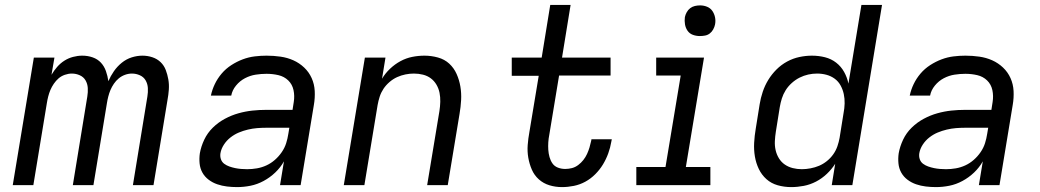

<svg xmlns="http://www.w3.org/2000/svg" viewBox="-20 -755 4240 783"><path d="M32 0 118 -520H202L190 -450Q200 -467 213 -482Q226 -497 242.5 -507.5Q259 -518 278 -523Q297 -528 315 -528H316Q338 -528 358 -521Q378 -514 391.5 -499.5Q405 -485 412 -465Q419 -445 422 -424Q431 -445 444.5 -464.5Q458 -484 476.5 -499Q495 -514 517 -521Q539 -528 561 -528Q582 -528 601.5 -521.5Q621 -515 635 -501.5Q649 -488 656 -469.5Q663 -451 666.5 -431Q670 -411 668.5 -389.5Q667 -368 663 -347L606 0H522L581 -361Q584 -379 583 -396Q582 -413 574 -427Q566 -441 550.5 -448Q535 -455 518 -455Q504 -455 490 -450Q476 -445 464.5 -435.5Q453 -426 444.5 -413.5Q436 -401 430.5 -388Q425 -375 421.5 -361Q418 -347 416 -334L361 0H277L336 -361Q339 -379 338 -396Q337 -413 329 -427Q321 -441 305.5 -448Q290 -455 273 -455Q259 -455 244.5 -450Q230 -445 219 -435.5Q208 -426 199.5 -413.5Q191 -401 185.5 -388Q180 -375 176.5 -361Q173 -347 171 -334L116 0Z M947 8Q926 8 905.5 5.5Q885 3 866 -3.5Q847 -10 831 -22Q815 -34 805.5 -51Q796 -68 794 -88.5Q792 -109 795 -130Q800 -158 813 -185.5Q826 -213 848 -234.5Q870 -256 897 -270.5Q924 -285 952.5 -293Q981 -301 1009.5 -304Q1038 -307 1066 -307H1173L1178 -339Q1182 -364 1177 -387.5Q1172 -411 1155.5 -427Q1139 -443 1115.5 -448.5Q1092 -454 1067 -454Q1045 -454 1022.5 -450.5Q1000 -447 979 -436Q958 -425 942.5 -406Q927 -387 923 -365H840Q845 -389 856 -412Q867 -435 884 -455Q901 -475 923.5 -489.5Q946 -504 970 -513Q994 -522 1018.5 -525Q1043 -528 1067 -528Q1096 -528 1124 -524Q1152 -520 1176.5 -509Q1201 -498 1220.5 -479.5Q1240 -461 1251 -436.5Q1262 -412 1263.5 -384Q1265 -356 1260 -327L1206 0H1122L1138 -97Q1124 -72 1102.5 -51.5Q1081 -31 1055 -17Q1029 -3 1001.5 2.5Q974 8 947 8ZM988 -65Q1008 -65 1028 -68.5Q1048 -72 1066.5 -80.5Q1085 -89 1101 -103Q1117 -117 1129 -134.5Q1141 -152 1147 -171Q1153 -190 1156 -210L1160 -234H1065Q1047 -234 1028.5 -232.5Q1010 -231 991 -226.5Q972 -222 954 -214.5Q936 -207 920 -194.5Q904 -182 893 -165Q882 -148 879 -130Q877 -117 881 -105.5Q885 -94 894.5 -87Q904 -80 915.5 -76Q927 -72 939 -69.5Q951 -67 963.5 -66Q976 -65 988 -65Z M1382 0 1468 -520H1552L1538 -434Q1551 -456 1570.5 -474.5Q1590 -493 1613 -505.5Q1636 -518 1661 -523Q1686 -528 1711 -528Q1739 -528 1766 -520.5Q1793 -513 1812 -495.5Q1831 -478 1842 -453.5Q1853 -429 1857.5 -402Q1862 -375 1860.5 -347Q1859 -319 1854 -290L1806 0H1722L1772 -302Q1775 -321 1775.5 -340Q1776 -359 1772.5 -376.5Q1769 -394 1760 -409.5Q1751 -425 1737 -435.5Q1723 -446 1705 -450.5Q1687 -455 1668 -455Q1651 -455 1633.5 -451.5Q1616 -448 1599.5 -440.5Q1583 -433 1568.5 -420.5Q1554 -408 1544 -393Q1534 -378 1528.5 -361Q1523 -344 1520 -327L1466 0Z M2272 8Q2245 8 2220.5 0.5Q2196 -7 2177.5 -23.5Q2159 -40 2149 -63Q2139 -86 2134.5 -111.5Q2130 -137 2132 -163.5Q2134 -190 2139 -217L2177 -446H2067V-520H2189L2224 -735H2307L2272 -520H2470V-447H2260L2220 -205Q2217 -190 2216 -174.5Q2215 -159 2216 -144Q2217 -129 2221 -114.5Q2225 -100 2233 -88.5Q2241 -77 2255 -71.5Q2269 -66 2285 -66Q2299 -66 2312.5 -69.5Q2326 -73 2338 -82Q2350 -91 2359 -102.5Q2368 -114 2374 -127Q2380 -140 2384 -153.5Q2388 -167 2391 -181L2392 -187H2475L2473 -177Q2469 -153 2460.5 -129.5Q2452 -106 2439 -84.5Q2426 -63 2407.5 -44.5Q2389 -26 2367 -14Q2345 -2 2320.5 3Q2296 8 2272 8Z M2575 0V-74H2694L2756 -447H2656V-520H2851L2777 -74H2877V0ZM2834 -608Q2819 -608 2805.5 -613Q2792 -618 2784 -629.5Q2776 -641 2773.5 -655.5Q2771 -670 2773 -685Q2775 -695 2780.5 -705Q2786 -715 2794.5 -721.5Q2803 -728 2813.5 -730.5Q2824 -733 2835 -733Q2850 -733 2863.5 -727.5Q2877 -722 2885 -710.5Q2893 -699 2896 -684.5Q2899 -670 2896 -655Q2894 -645 2888.5 -635Q2883 -625 2874.5 -618.5Q2866 -612 2855.5 -610Q2845 -608 2834 -608Z M3207 8Q3178 8 3151.5 0.5Q3125 -7 3105.5 -24.5Q3086 -42 3074.5 -66Q3063 -90 3058.5 -117Q3054 -144 3055.5 -172.5Q3057 -201 3062 -230L3078 -330Q3082 -355 3090.5 -380.5Q3099 -406 3113 -429Q3127 -452 3146.5 -471.5Q3166 -491 3190 -504Q3214 -517 3240 -522.5Q3266 -528 3291 -528Q3319 -528 3344.5 -521.5Q3370 -515 3390 -499.5Q3410 -484 3422.5 -461.5Q3435 -439 3440 -414L3493 -735H3577L3456 0H3372L3386 -87Q3372 -65 3352 -46Q3332 -27 3308 -14.5Q3284 -2 3258 3Q3232 8 3207 8ZM3250 -65Q3267 -65 3285.5 -68.5Q3304 -72 3320.5 -79Q3337 -86 3352 -98Q3367 -110 3378 -125.5Q3389 -141 3395 -158.5Q3401 -176 3404 -193L3420 -293Q3424 -313 3424.5 -333Q3425 -353 3421 -371.5Q3417 -390 3408 -406.5Q3399 -423 3384 -434Q3369 -445 3350.5 -450Q3332 -455 3312 -455Q3294 -455 3276 -451Q3258 -447 3241 -438.5Q3224 -430 3209 -416.5Q3194 -403 3184 -387Q3174 -371 3168.5 -353.5Q3163 -336 3160 -318L3144 -218Q3141 -199 3140 -180Q3139 -161 3143 -143Q3147 -125 3156.5 -109.5Q3166 -94 3180.5 -84Q3195 -74 3213 -69.5Q3231 -65 3250 -65Z M3797 8Q3776 8 3755.5 5.5Q3735 3 3716 -3.5Q3697 -10 3681 -22Q3665 -34 3655.5 -51Q3646 -68 3644 -88.5Q3642 -109 3645 -130Q3650 -158 3663 -185.5Q3676 -213 3698 -234.5Q3720 -256 3747 -270.5Q3774 -285 3802.5 -293Q3831 -301 3859.5 -304Q3888 -307 3916 -307H4023L4028 -339Q4032 -364 4027 -387.5Q4022 -411 4005.5 -427Q3989 -443 3965.5 -448.5Q3942 -454 3917 -454Q3895 -454 3872.5 -450.5Q3850 -447 3829 -436Q3808 -425 3792.5 -406Q3777 -387 3773 -365H3690Q3695 -389 3706 -412Q3717 -435 3734 -455Q3751 -475 3773.5 -489.5Q3796 -504 3820 -513Q3844 -522 3868.5 -525Q3893 -528 3917 -528Q3946 -528 3974 -524Q4002 -520 4026.5 -509Q4051 -498 4070.5 -479.5Q4090 -461 4101 -436.5Q4112 -412 4113.5 -384Q4115 -356 4110 -327L4056 0H3972L3988 -97Q3974 -72 3952.5 -51.5Q3931 -31 3905 -17Q3879 -3 3851.5 2.5Q3824 8 3797 8ZM3838 -65Q3858 -65 3878 -68.5Q3898 -72 3916.5 -80.5Q3935 -89 3951 -103Q3967 -117 3979 -134.5Q3991 -152 3997 -171Q4003 -190 4006 -210L4010 -234H3915Q3897 -234 3878.5 -232.5Q3860 -231 3841 -226.5Q3822 -222 3804 -214.5Q3786 -207 3770 -194.5Q3754 -182 3743 -165Q3732 -148 3729 -130Q3727 -117 3731 -105.5Q3735 -94 3744.5 -87Q3754 -80 3765.5 -76Q3777 -72 3789 -69.5Q3801 -67 3813.5 -66Q3826 -65 3838 -65Z"/></svg>

Font: Iosevka Custom Oblique
Style: Regular
Weight: 400
Italic angle: -9°
Designer: Belleve Invis
Foundry: Belleve Invis
Version: Version 27.0.1